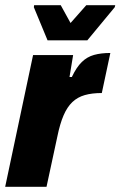

<svg xmlns="http://www.w3.org/2000/svg" viewBox="-25 -723 466 743"><path d="M-5 0 103 -510H258L244 -425H253Q271 -463 291.5 -483Q312 -503 339 -510.5Q366 -518 402 -518L369 -363Q331 -363 303 -355Q275 -347 255 -328Q235 -309 221 -276.5Q207 -244 197 -195L155 0ZM159 -567 106 -695 107 -703H210L248 -634L309 -703H421L419 -695L313 -567Z"/></svg>

Font: Saira SemiCondensed ExtraBold
Style: Italic
Weight: 800
Width: 4
Italic angle: -12°
Designer: Hector Gatti with collaboration of the Omnibus-Type team
Foundry: Omnibus-Type
Version: Version 1.101